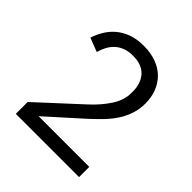

<svg xmlns="http://www.w3.org/2000/svg" viewBox="-191 -846 983 983"><g transform="rotate(45 300.0 -355.0)"><path d="M533 0H75V-86L303 -296Q352 -341 385 -391.5Q418 -442 418 -493V-505Q418 -563 386 -599Q354 -635 289 -635Q257 -635 233 -626Q209 -617 191.5 -601Q174 -585 162.5 -563.5Q151 -542 144 -517L69 -546Q79 -577 96.5 -606.5Q114 -636 140.5 -659Q167 -682 204.5 -696Q242 -710 293 -710Q344 -710 384 -695Q424 -680 451 -653Q478 -626 492.5 -589Q507 -552 507 -507Q507 -466 495.5 -431Q484 -396 464 -364.5Q444 -333 415.5 -303Q387 -273 354 -243L166 -74H533Z"/></g></svg>

Font: IBM Plex Sans KR
Style: Regular
Weight: 400
Designer: Mike Abbink; Paul van der Laan; Pieter van Rosmalen; Wujin Sim; Chorong Kim; Dohee Lee;
Foundry: Sandoll Inc.
Version: Version 1.001